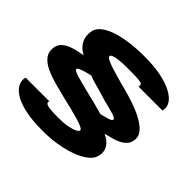

<svg xmlns="http://www.w3.org/2000/svg" viewBox="-188 -901 1261 1261"><g transform="rotate(45 442.0 -270.5)"><path d="M355 139Q421.5 139 476.5 130.8Q531.5 122.5 575.5 109Q619.5 95.5 651.5 78.2Q683.5 61 703.5 41.8Q723.5 22.5 729 4Q740.5 -30 734 -54.8Q727.5 -79.5 712.2 -96.8Q697 -114 681.2 -123Q665.5 -132 657 -134.5Q667.5 -139 685.8 -143Q704 -147 726 -153.5Q748 -160 769.2 -171.2Q790.5 -182.5 806 -199.5Q821.5 -216.5 825.5 -242.5Q831.5 -273.5 814.2 -300Q797 -326.5 762.5 -349Q728 -371.5 684.2 -389.5Q640.5 -407.5 592.8 -421.5Q545 -435.5 500.5 -446.5Q470 -455 438.2 -464Q406.5 -473 379.8 -482.2Q353 -491.5 336.8 -500.5Q320.5 -509.5 319.5 -517.5Q319 -526.5 334.2 -533Q349.5 -539.5 381.5 -543.2Q413.5 -547 465 -547Q508.5 -547 539.5 -546Q570.5 -545 585.8 -540Q601 -535 598 -522L596 -512H818.5L820.5 -524Q825.5 -550.5 808.5 -577.8Q791.5 -605 750.8 -628Q710 -651 644.2 -665.5Q578.5 -680 483 -680Q404 -680 340.8 -670.8Q277.5 -661.5 231.2 -645Q185 -628.5 157.2 -605.8Q129.5 -583 122.5 -556.5Q117 -534 118.5 -511Q120 -488 129.8 -467.8Q139.5 -447.5 155.8 -431Q172 -414.5 196 -402.5Q182 -400 154.2 -394.8Q126.5 -389.5 96.5 -378.2Q66.5 -367 45.2 -347Q24 -327 20 -293.5Q16 -252 39.2 -223.2Q62.5 -194.5 103.8 -175.2Q145 -156 195.5 -142Q246 -128 296 -116Q341 -105.5 383.2 -95Q425.5 -84.5 459 -74.5Q492.5 -64.5 512 -54.8Q531.5 -45 528.5 -36Q526.5 -27 507.2 -17.5Q488 -8 453.8 -1.2Q419.5 5.5 371 5.5Q326.5 5.5 298.5 3Q270.5 0.5 258.5 -5.5Q246.5 -11.5 248.5 -22.5L250 -29.5H30.5L27.5 -17.5Q24 8.5 38.2 35.8Q52.5 63 90 86.5Q127.5 110 192.5 124.5Q257.5 139 355 139ZM547.5 -207Q513.5 -217 472.8 -227.5Q432 -238 393.2 -247.2Q354.5 -256.5 325.5 -264Q293 -272.5 270.2 -279.5Q247.5 -286.5 235.8 -293Q224 -299.5 226 -307Q228.5 -313 240 -318.5Q251.5 -324 267.8 -329Q284 -334 300 -338Q316 -342 324.5 -344Q352 -333.5 381.5 -325.2Q411 -317 441 -308.5Q471 -300 499 -291Q518 -286 542.5 -279.8Q567 -273.5 588.8 -267.5Q610.5 -261.5 623.5 -254.2Q636.5 -247 631.5 -238.5Q629 -232.5 618.8 -227.8Q608.5 -223 595 -219.2Q581.5 -215.5 568.5 -212.8Q555.5 -210 547.5 -207Z"/></g></svg>

Font: Anybody Expanded Black
Style: Italic
Weight: 900
Width: 7
Italic angle: -10°
Version: Version 1.113;gftools[0.9.25]